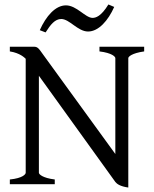

<svg xmlns="http://www.w3.org/2000/svg" viewBox="-20 -824 688 859"><path d="M154 -51V-485L496 -10C503 -1 518 10 554 15V-564C554 -570 569 -586 625 -594V-615H425V-594C482 -587 496 -570 496 -564V-135L175 -577C150 -613 147 -615 128 -615H24V-594C69 -587 90 -566 95 -561V-51C95 -45 83 -27 24 -21V0H225V-21C169 -28 154 -45 154 -51ZM491 -793 465 -804C432 -750 408 -744 394 -744C362 -744 323 -800 275 -800C228 -800 186 -752 158 -689L184 -679C206 -714 226 -739 254 -739C291 -739 328 -683 374 -683C421 -683 464 -732 491 -793Z"/></svg>

Font: Temporarium
Style: Regular
Weight: 400
Version: Version 1.1